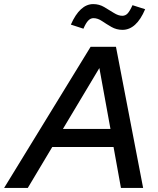

<svg xmlns="http://www.w3.org/2000/svg" viewBox="-74 -932 784 952"><path d="M-53.7 0 375.3 -700H501L635.7 0H525.7L489 -203H185L63.7 0ZM238 -292.7H473.7L418.7 -594.7ZM339.7 -789.7 277.3 -810Q322.3 -911.7 388.3 -911.7Q417.7 -911.7 442.7 -897Q467.7 -882.3 490.3 -868Q513 -853.7 532.3 -853.7Q547.7 -853.7 558.5 -865Q569.3 -876.3 583 -906.3L645.7 -886.3Q602.3 -784 533.3 -784Q503.7 -784 478.7 -798.3Q453.7 -812.7 432.2 -827.3Q410.7 -842 389.3 -842Q375 -842 363.3 -829.8Q351.7 -817.7 339.7 -789.7Z"/></svg>

Font: Red Hat Display VF
Style: Italic
Weight: 300
Italic angle: -12°
Designer: Pentagram, MCKL
Foundry: Pentagram, MCKL
Version: Version 1.010